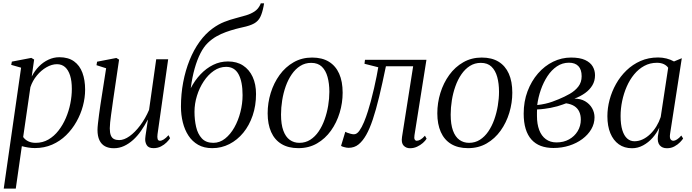

<svg xmlns="http://www.w3.org/2000/svg" viewBox="-20 -882 4164 1156"><path d="M2.5 253.5 107 -474.5 47.5 -491.5 51.5 -511 168.5 -533.5 185.5 -523.5 171 -421Q188.5 -455.5 214.2 -481.8Q240 -508 271.8 -522.8Q303.5 -537.5 337 -537.5Q391 -537.5 425.5 -512.8Q460 -488 476.2 -444Q492.5 -400 492.5 -342.5Q492.5 -294 479.2 -244.2Q466 -194.5 440.2 -149Q414.5 -103.5 378 -67.8Q341.5 -32 294 -11.2Q246.5 9.5 190 9.5Q170 9.5 149.8 6.2Q129.5 3 111.5 -2L75 253.5ZM119.5 -57Q130.5 -41 149.5 -31.5Q168.5 -22 195 -22Q237 -22 271.5 -42Q306 -62 332.2 -95.8Q358.5 -129.5 376.5 -171.5Q394.5 -213.5 403.5 -258.8Q412.5 -304 412.5 -346.5Q412.5 -394.5 402 -427.5Q391.5 -460.5 371.8 -478Q352 -495.5 323 -495.5Q292 -495.5 259.8 -477Q227.5 -458.5 201.8 -427.2Q176 -396 163 -357Z M665 10.5Q634.5 10.5 612.5 -1.2Q590.5 -13 578.8 -37.5Q567 -62 567 -100Q567 -113.5 569.8 -138.8Q572.5 -164 576.5 -193.2Q580.5 -222.5 584.2 -248Q588 -273.5 590 -285.5L619 -471L561 -489.5L564.5 -510.5L680.5 -533L697 -523L661 -278.5Q659 -261.5 655.5 -238.5Q652 -215.5 648.8 -191Q645.5 -166.5 643.2 -145Q641 -123.5 641 -109.5Q641 -83 647.2 -67.2Q653.5 -51.5 666.2 -45Q679 -38.5 697.5 -38.5Q727 -38.5 760 -62Q793 -85.5 824 -126.8Q855 -168 877.5 -220.5L920.5 -525H992.5L928.5 -74Q926 -56 929 -45.2Q932 -34.5 943 -34.5Q953 -34.5 966 -42.5Q979 -50.5 994.5 -68L1004 -50Q997.5 -39 983.2 -24.8Q969 -10.5 949 -0.2Q929 10 904.5 10Q874 10 863.2 -8.5Q852.5 -27 854.5 -49Q854.5 -52 856.2 -65Q858 -78 860.8 -95.8Q863.5 -113.5 866 -131Q868.5 -148.5 870.5 -160.5L869.5 -161Q851 -125.5 829.2 -94.2Q807.5 -63 781.8 -39.8Q756 -16.5 727 -3Q698 10.5 665 10.5Z M1570 -862 1567 -844.5Q1559 -803.5 1546.8 -779Q1534.5 -754.5 1510 -740.8Q1485.5 -727 1440 -717.5Q1431 -715.5 1420.8 -713Q1410.5 -710.5 1399 -707.5Q1369.5 -699.5 1340.2 -689Q1311 -678.5 1283.5 -663Q1256 -647.5 1231 -623.5Q1207 -600.5 1187 -561.5Q1167 -522.5 1152 -469.5Q1137 -416.5 1128.5 -351Q1153 -398.5 1187.5 -434.8Q1222 -471 1263.5 -491.5Q1305 -512 1352.5 -512Q1406 -512 1443.5 -487.5Q1481 -463 1501.2 -419Q1521.5 -375 1521.5 -316Q1521.5 -246 1501.2 -186.5Q1481 -127 1445 -83Q1409 -39 1361 -14.5Q1313 10 1258 10Q1208.5 10 1173 -10.2Q1137.5 -30.5 1114.8 -65.2Q1092 -100 1080.8 -145Q1069.5 -190 1069.5 -240Q1069.5 -316 1083 -387Q1096.5 -458 1121.5 -520Q1146.5 -582 1181.8 -630.8Q1217 -679.5 1260.5 -711Q1295.5 -736.5 1330.8 -750.2Q1366 -764 1399.5 -772.5Q1433 -781 1461.8 -789.8Q1490.5 -798.5 1512.2 -812.8Q1534 -827 1546.5 -853L1550 -862ZM1341.5 -479.5Q1302 -479.5 1267.5 -455.8Q1233 -432 1206.8 -392.5Q1180.5 -353 1165.8 -305.2Q1151 -257.5 1151 -209Q1151 -160.5 1160.8 -118Q1170.5 -75.5 1195.2 -48.8Q1220 -22 1264.5 -22Q1303 -22 1335.2 -47.5Q1367.5 -73 1391 -114.8Q1414.5 -156.5 1427.5 -207.5Q1440.5 -258.5 1440.5 -309Q1440.5 -390.5 1416.2 -435Q1392 -479.5 1341.5 -479.5Z M1859 -535.5Q1919.5 -535.5 1960.2 -510.5Q2001 -485.5 2022 -438.5Q2043 -391.5 2043 -324Q2043 -262.5 2025 -203Q2007 -143.5 1972.5 -95.2Q1938 -47 1888.8 -18.5Q1839.5 10 1776.5 10Q1716 10 1674.8 -15Q1633.5 -40 1612.5 -87.2Q1591.5 -134.5 1591.5 -200Q1591.5 -262.5 1610 -322.5Q1628.5 -382.5 1663.5 -430.8Q1698.5 -479 1748 -507.2Q1797.5 -535.5 1859 -535.5ZM1853.5 -503.5Q1817 -503.5 1787.8 -485Q1758.5 -466.5 1736.5 -434.5Q1714.5 -402.5 1700.2 -362.2Q1686 -322 1679 -278Q1672 -234 1672 -192Q1672 -133.5 1685.8 -95.8Q1699.5 -58 1724.5 -40Q1749.5 -22 1782.5 -22Q1819 -22 1848 -40.5Q1877 -59 1898.5 -90.5Q1920 -122 1934.2 -162Q1948.5 -202 1955.8 -245.2Q1963 -288.5 1963 -329.5Q1963 -379 1952.2 -418.2Q1941.5 -457.5 1917.8 -480.5Q1894 -503.5 1853.5 -503.5Z M2475.5 -68Q2472.5 -49.5 2477 -42Q2481.5 -34.5 2489 -34.5Q2499 -34.5 2511.2 -41.2Q2523.5 -48 2538.5 -65L2548.5 -47Q2541 -34.5 2526 -21.2Q2511 -8 2491.2 1.2Q2471.5 10.5 2448.5 10.5Q2425 10.5 2410 -5.5Q2395 -21.5 2400.5 -57.5L2467.5 -483H2303.5Q2282 -378.5 2262.8 -299Q2243.5 -219.5 2224.5 -162.8Q2205.5 -106 2185 -70Q2164.5 -33.5 2139.2 -12.8Q2114 8 2078.5 8Q2067.5 8 2051.2 3.5Q2035 -1 2033.5 -4L2059 -88.5Q2061.5 -86.5 2070.5 -83Q2079.5 -79.5 2091 -76.5Q2102.5 -73.5 2111 -73.5Q2128.5 -73.5 2143.5 -94.5Q2158.5 -115.5 2171.8 -147.5Q2185 -179.5 2195.5 -213.5Q2206 -247.5 2213 -273.5Q2223.5 -312.5 2232.2 -351Q2241 -389.5 2247.5 -422.5Q2254 -455.5 2257.5 -477L2174.5 -498L2177.5 -522H2547.5Z M2880.5 -535.5Q2941 -535.5 2981.8 -510.5Q3022.5 -485.5 3043.5 -438.5Q3064.5 -391.5 3064.5 -324Q3064.5 -262.5 3046.5 -203Q3028.5 -143.5 2994 -95.2Q2959.5 -47 2910.2 -18.5Q2861 10 2798 10Q2737.5 10 2696.2 -15Q2655 -40 2634 -87.2Q2613 -134.5 2613 -200Q2613 -262.5 2631.5 -322.5Q2650 -382.5 2685 -430.8Q2720 -479 2769.5 -507.2Q2819 -535.5 2880.5 -535.5ZM2875 -503.5Q2838.5 -503.5 2809.2 -485Q2780 -466.5 2758 -434.5Q2736 -402.5 2721.8 -362.2Q2707.5 -322 2700.5 -278Q2693.5 -234 2693.5 -192Q2693.5 -133.5 2707.2 -95.8Q2721 -58 2746 -40Q2771 -22 2804 -22Q2840.5 -22 2869.5 -40.5Q2898.5 -59 2920 -90.5Q2941.5 -122 2955.8 -162Q2970 -202 2977.2 -245.2Q2984.5 -288.5 2984.5 -329.5Q2984.5 -379 2973.8 -418.2Q2963 -457.5 2939.2 -480.5Q2915.5 -503.5 2875 -503.5Z M3312.5 9Q3269.5 9 3236.2 -3.5Q3203 -16 3180 -41.5Q3157 -67 3145 -106Q3133 -145 3133 -198Q3133 -271 3156.2 -332.5Q3179.5 -394 3219.2 -439.8Q3259 -485.5 3310.2 -510.5Q3361.5 -535.5 3418 -535.5Q3471 -535.5 3502.8 -520.8Q3534.5 -506 3548.5 -482Q3562.5 -458 3562.5 -429Q3562.5 -395 3546.5 -368.2Q3530.5 -341.5 3502.5 -321.5Q3474.5 -301.5 3438.5 -288Q3475.5 -288.5 3502.8 -272.5Q3530 -256.5 3544.8 -230.8Q3559.5 -205 3559.5 -175.5Q3559.5 -137.5 3540 -104Q3520.5 -70.5 3486.2 -45Q3452 -19.5 3407.2 -5.2Q3362.5 9 3312.5 9ZM3330.5 -24.5Q3373.5 -24.5 3406.2 -42.8Q3439 -61 3458 -92.2Q3477 -123.5 3477 -162Q3477 -189 3467.5 -209.5Q3458 -230 3438.5 -242.8Q3419 -255.5 3388.5 -260Q3381 -257.5 3367.8 -252.5Q3354.5 -247.5 3336 -242.2Q3317.5 -237 3294.5 -232.5Q3278 -229.5 3258 -226.8Q3238 -224 3213.5 -223Q3213 -214 3213 -206Q3213 -198 3213 -183.5Q3213 -135 3226.5 -99.2Q3240 -63.5 3266.5 -44Q3293 -24.5 3330.5 -24.5ZM3214.5 -249.5Q3241 -252.5 3263 -257.5Q3285 -262.5 3304.8 -269.5Q3324.5 -276.5 3343.5 -284.5Q3379 -299 3410.5 -317Q3442 -335 3462 -360.8Q3482 -386.5 3482 -423Q3482 -463.5 3462.2 -484Q3442.5 -504.5 3405.5 -504.5Q3366 -504.5 3333.2 -482.5Q3300.5 -460.5 3276.2 -423.5Q3252 -386.5 3236.2 -341.2Q3220.5 -296 3214.5 -249.5Z M4014.5 -76.5Q4011 -53 4017.2 -43.8Q4023.5 -34.5 4034.5 -34.5Q4043.5 -34.5 4056.2 -42.5Q4069 -50.5 4082 -66L4093 -48Q4088 -40 4074.8 -26Q4061.5 -12 4041.2 -0.8Q4021 10.5 3995.5 10.5Q3967 10.5 3952 -7.5Q3937 -25.5 3941 -61.5L3949.5 -113.5Q3934 -80.5 3909 -52.2Q3884 -24 3852.2 -6.8Q3820.5 10.5 3785.5 10.5Q3739 10.5 3705.8 -13.2Q3672.5 -37 3654.8 -80Q3637 -123 3637 -182.5Q3637 -231 3650.2 -281Q3663.5 -331 3689 -376.5Q3714.5 -422 3751.8 -458Q3789 -494 3836.8 -515Q3884.5 -536 3942.5 -536Q3968 -536 3992.8 -529.8Q4017.5 -523.5 4038 -512L4085 -531.5ZM4003 -474Q3993.5 -488 3976.2 -496Q3959 -504 3935.5 -504Q3893.5 -504 3859 -485.2Q3824.5 -466.5 3798 -434.2Q3771.5 -402 3753.5 -360.8Q3735.5 -319.5 3726 -274Q3716.5 -228.5 3716.5 -183.5Q3716.5 -132 3727 -98.2Q3737.5 -64.5 3756.2 -48Q3775 -31.5 3800 -31.5Q3825.5 -31.5 3849.8 -43Q3874 -54.5 3895 -74.8Q3916 -95 3932 -121.2Q3948 -147.5 3958 -177.5Z"/></svg>

Font: Merriweather 96pt Light
Style: Italic
Weight: 300
Italic angle: -7.8°
Version: Version 2.101